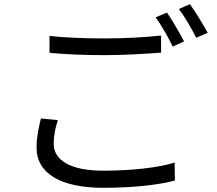

<svg xmlns="http://www.w3.org/2000/svg" viewBox="-20 -863 1040 919"><path d="M217 -691V-610C296 -603 381 -599 482 -599C574 -599 683 -606 751 -611V-693C679 -685 577 -679 481 -679C381 -679 289 -683 217 -691ZM257 -288 176 -296C166 -256 155 -209 155 -157C155 -31 273 36 476 36C619 36 746 21 817 1L816 -85C741 -61 612 -46 474 -46C314 -46 237 -98 237 -175C237 -212 244 -249 257 -288ZM779 -803 725 -780C753 -742 787 -681 807 -640L861 -665C840 -705 804 -767 779 -803ZM889 -843 836 -820C865 -782 898 -725 919 -682L974 -706C954 -743 916 -806 889 -843Z"/></svg>

Font: Source Han Sans TC
Style: Regular
Weight: 400
Designer: Ryoko NISHIZUKA 西塚涼子 (kana, bopomofo & ideographs); Paul D. Hunt (Latin, Greek & Cyrillic); Sandoll Communications 산돌커뮤니
Foundry: Adobe
Version: Version 2.002;hotconv 1.0.116;makeotfexe 2.5.65601